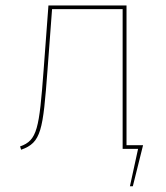

<svg xmlns="http://www.w3.org/2000/svg" viewBox="-20 -538 599 694"><path d="M437.3 -13.1V-518.3H155.1L137.7 -285.4C121.7 -72.6 115 -30.7 52.6 -8.7L56.4 3.2C129.4 -22.4 135.3 -66.3 151.7 -284.6L168.2 -505.1H423.3V0H479.1L449.6 135.3H460.1L497.1 -13.1Z"/></svg>

Font: Fira Sans Hair
Style: Regular
Weight: 100
Designer: bBox Type GmbH & Carrois Corporate GbR & Edenspiekermann AG
Foundry: bBox Type GmbH & Carrois Corporate GbR & Edenspiekermann AG
Version: Version 4.300;PS 004.300;hotconv 1.0.88;makeotf.lib2.5.64775